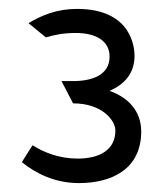

<svg xmlns="http://www.w3.org/2000/svg" viewBox="-20 -860 369 431"><path d="M29 -496C60 -471 103 -449 157 -449C232 -449 297 -481 297 -565C297 -612 266 -642 226 -656C258 -670 282 -694 282 -735C282 -751 277 -840 153 -840C108 -840 74 -826 44 -808L83 -776C102 -782 124 -786 150 -786C194 -786 226 -769 226 -733C226 -691 186 -678 144 -678H118L144 -628C209 -628 239 -590 239 -567C239 -525 206 -504 154 -504C113 -504 78 -518 53 -534Z"/></svg>

Font: Charger Pro
Style: Nar
Weight: 400
Designer: Jasper
Foundry: Cannot Into Space Fonts
Version: Version 1.09